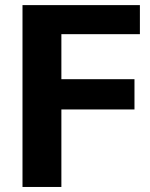

<svg xmlns="http://www.w3.org/2000/svg" viewBox="-20 -742 596 762"><path d="M69.3 0V-721.7H535.2V-606.4H223.6V-427.7H513.7V-307.6H223.6V0Z"/></svg>

Font: FreeUniversal
Style: Bold
Weight: 700
Version: Version 1.001 March 22, 2017